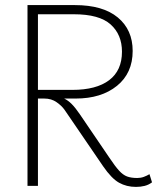

<svg xmlns="http://www.w3.org/2000/svg" viewBox="-20 -730 617 754"><path d="M567 -46 577 -14Q564 -4 548 0Q532 4 514 4Q477 4 447.5 -12.5Q418 -29 385 -77L234 -298Q223 -314 202.5 -328.5Q182 -343 154 -343H129V0H88V-710H274Q384 -710 442.5 -661.5Q501 -613 501 -530Q501 -443 439.5 -393Q378 -343 277 -343H232Q247 -336 261.5 -321.5Q276 -307 293 -282L410 -110Q432 -77 447.5 -60Q463 -43 479 -37Q495 -31 519 -31Q533 -31 545 -35.5Q557 -40 567 -46ZM270 -674H129V-377H264Q358 -377 408.5 -415Q459 -453 459 -527Q459 -594 414.5 -634Q370 -674 270 -674Z"/></svg>

Font: Livvic ExtraLight
Style: Regular
Weight: 275
Designer: Jacques Le Bailly, Baron von Fonthausen
Version: Version 1.001; ttfautohint (v1.8.2)